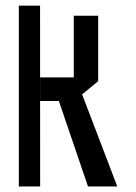

<svg xmlns="http://www.w3.org/2000/svg" viewBox="-20 -673 491 693"><path d="M297.6 0 188 -321.6 262 -370.2 402.9 -1V0ZM48 0V-652.5H124.6L124.9 0ZM124.9 -308.5V-393.7H246.3V-308.5ZM246.3 -308.5V-616.1H334.3V-379.9L247.3 -308.5Z"/></svg>

Font: Foldit Thin
Style: Regular
Weight: 100
Designer: Sophia Tai
Foundry: Sophia Tai
Version: Version 1.003